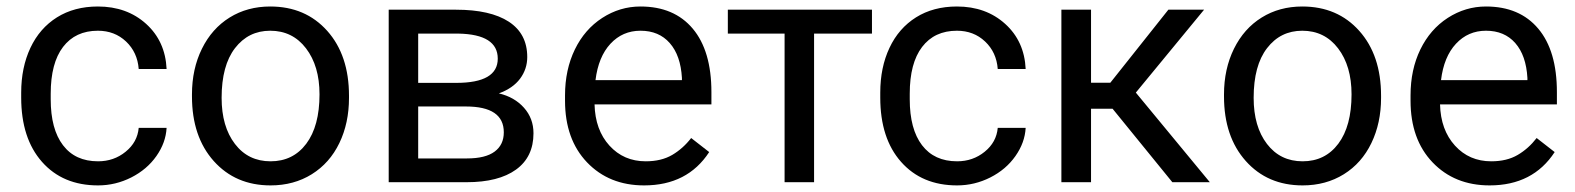

<svg xmlns="http://www.w3.org/2000/svg" viewBox="-20 -558 4824 588"><path d="M280.3 -64C233.7 -64 197.9 -80.4 172.9 -113.3C147.8 -146.2 135.3 -193 135.3 -253.9V-271C135.3 -333.5 147.9 -381.3 173.1 -414.3C198.3 -447.3 233.9 -463.9 279.8 -463.9C314 -463.9 342.7 -452.9 366 -430.9C389.2 -408.9 402.2 -380.9 404.8 -346.7H490.2C487.6 -403.3 466.7 -449.4 427.5 -484.9C388.3 -520.3 339 -538.1 279.8 -538.1C231.6 -538.1 189.9 -527 154.5 -504.9C119.2 -482.7 92.1 -451.7 73.2 -411.6C54.4 -371.6 44.9 -325.8 44.9 -274.4V-259.3C44.9 -175.9 66.2 -110.3 108.6 -62.3C151.1 -14.2 208.3 9.8 280.3 9.8C316.1 9.8 350 1.6 382.1 -14.6C414.1 -30.9 439.8 -52.7 459 -80.1C478.2 -107.4 488.6 -136.2 490.2 -166.5H404.8C402.2 -137.2 388.8 -112.8 364.7 -93.3C340.7 -73.7 312.5 -64 280.3 -64Z M567.9 -269V-262.7C567.9 -180.7 590.1 -114.7 634.5 -64.9C679 -15.1 737 9.8 808.6 9.8C856.1 9.8 898.2 -1.6 934.8 -24.4C971.4 -47.2 999.6 -79 1019.3 -119.9C1039 -160.7 1048.8 -206.9 1048.8 -258.3V-264.6C1048.8 -347.3 1026.6 -413.6 982.2 -463.4C937.7 -513.2 879.6 -538.1 807.6 -538.1C761.1 -538.1 719.6 -526.9 683.3 -504.4C647.1 -481.9 618.7 -450 598.4 -408.7C578 -367.4 567.9 -320.8 567.9 -269ZM658.7 -258.3C658.7 -324.4 672.4 -375.2 699.7 -410.6C727.1 -446.1 763 -463.9 807.6 -463.9C853.2 -463.9 889.7 -445.9 917.2 -409.9C944.7 -373.9 958.5 -327 958.5 -269C958.5 -204.3 945 -153.9 918 -117.9C891 -81.9 854.5 -64 808.6 -64C763 -64 726.6 -81.7 699.5 -117.2C672.3 -152.7 658.7 -199.7 658.7 -258.3Z M1170.4 0H1409.2C1474.3 0 1524.7 -12.9 1560.3 -38.6C1595.9 -64.3 1613.8 -101.4 1613.8 -149.9C1613.8 -180.2 1604.1 -206.2 1584.7 -228C1565.3 -249.8 1539.7 -264.5 1507.8 -272C1536.5 -282.4 1558.1 -297.4 1572.8 -317.1C1587.4 -336.8 1594.7 -358.9 1594.7 -383.3C1594.7 -430.8 1575.9 -466.9 1538.3 -491.5C1500.7 -516 1446.8 -528.3 1376.5 -528.3H1170.4ZM1260.7 -231.9H1406.7C1484.2 -231.9 1522.9 -205.6 1522.9 -152.8C1522.9 -127.4 1513.6 -107.7 1494.9 -93.8C1476.2 -79.8 1447.9 -72.8 1410.2 -72.8H1260.7ZM1260.7 -304.2V-455.1H1384.3C1464.4 -453.5 1504.4 -427.9 1504.4 -378.4C1504.4 -328.9 1462.1 -304.2 1377.4 -304.2Z M1952.6 9.8C2041.2 9.8 2107.6 -24.3 2151.9 -92.3L2096.7 -135.3C2080.1 -113.8 2060.7 -96.5 2038.6 -83.5C2016.4 -70.5 1989.4 -64 1957.5 -64C1912.6 -64 1875.6 -80 1846.4 -112.1C1817.3 -144.1 1802.1 -186.2 1800.8 -238.3H2158.7V-275.9C2158.7 -360.2 2139.6 -425 2101.6 -470.2C2063.5 -515.5 2010.1 -538.1 1941.4 -538.1C1899.4 -538.1 1860.4 -526.4 1824.5 -503.2C1788.5 -479.9 1760.5 -447.7 1740.5 -406.5C1720.5 -365.3 1710.4 -318.5 1710.4 -266.1V-249.5C1710.4 -170.7 1732.9 -107.8 1777.8 -60.8C1822.8 -13.8 1881 9.8 1952.6 9.8ZM1941.4 -463.9C1979.2 -463.9 2009.1 -451.3 2031.2 -426C2053.4 -400.8 2065.8 -365.2 2068.4 -319.3V-312.5H1803.7C1809.6 -360.4 1824.9 -397.5 1849.6 -424.1C1874.3 -450.6 1904.9 -463.9 1941.4 -463.9Z M2650.4 -455.1V-528.3H2209V-455.1H2382.8V0H2473.1V-455.1Z M2911.1 -64C2864.6 -64 2828.8 -80.4 2803.7 -113.3C2778.6 -146.2 2766.1 -193 2766.1 -253.9V-271C2766.1 -333.5 2778.7 -381.3 2804 -414.3C2829.2 -447.3 2864.7 -463.9 2910.6 -463.9C2944.8 -463.9 2973.6 -452.9 2996.8 -430.9C3020.1 -408.9 3033 -380.9 3035.6 -346.7H3121.1C3118.5 -403.3 3097.6 -449.4 3058.3 -484.9C3019.1 -520.3 2969.9 -538.1 2910.6 -538.1C2862.5 -538.1 2820.7 -527 2785.4 -504.9C2750.1 -482.7 2723 -451.7 2704.1 -411.6C2685.2 -371.6 2675.8 -325.8 2675.8 -274.4V-259.3C2675.8 -175.9 2697 -110.3 2739.5 -62.3C2782 -14.2 2839.2 9.8 2911.1 9.8C2946.9 9.8 2980.9 1.6 3012.9 -14.6C3045 -30.9 3070.6 -52.7 3089.8 -80.1C3109 -107.4 3119.5 -136.2 3121.1 -166.5H3035.6C3033 -137.2 3019.7 -112.8 2995.6 -93.3C2971.5 -73.7 2943.4 -64 2911.1 -64Z M3387.2 -225.1 3570.3 0H3685.1L3458.5 -274.4L3667.5 -528.3H3558.1L3380.4 -304.7H3321.3V-528.3H3230.5V0H3321.3V-225.1Z M3728.5 -269V-262.7C3728.5 -180.7 3750.7 -114.7 3795.2 -64.9C3839.6 -15.1 3897.6 9.8 3969.2 9.8C4016.8 9.8 4058.8 -1.6 4095.5 -24.4C4132.1 -47.2 4160.2 -79 4179.9 -119.9C4199.6 -160.7 4209.5 -206.9 4209.5 -258.3V-264.6C4209.5 -347.3 4187.3 -413.6 4142.8 -463.4C4098.4 -513.2 4040.2 -538.1 3968.3 -538.1C3921.7 -538.1 3880.3 -526.9 3844 -504.4C3807.7 -481.9 3779.4 -450 3759 -408.7C3738.7 -367.4 3728.5 -320.8 3728.5 -269ZM3819.3 -258.3C3819.3 -324.4 3833 -375.2 3860.4 -410.6C3887.7 -446.1 3923.7 -463.9 3968.3 -463.9C4013.8 -463.9 4050.4 -445.9 4077.9 -409.9C4105.4 -373.9 4119.1 -327 4119.1 -269C4119.1 -204.3 4105.6 -153.9 4078.6 -117.9C4051.6 -81.9 4015.1 -64 3969.2 -64C3923.7 -64 3887.3 -81.7 3860.1 -117.2C3832.9 -152.7 3819.3 -199.7 3819.3 -258.3Z M4542 9.8C4630.5 9.8 4696.9 -24.3 4741.2 -92.3L4686 -135.3C4669.4 -113.8 4650.1 -96.5 4627.9 -83.5C4605.8 -70.5 4578.8 -64 4546.9 -64C4502 -64 4464.9 -80 4435.8 -112.1C4406.7 -144.1 4391.4 -186.2 4390.1 -238.3H4748V-275.9C4748 -360.2 4729 -425 4690.9 -470.2C4652.8 -515.5 4599.4 -538.1 4530.8 -538.1C4488.8 -538.1 4449.8 -526.4 4413.8 -503.2C4377.8 -479.9 4349.9 -447.7 4329.8 -406.5C4309.8 -365.3 4299.8 -318.5 4299.8 -266.1V-249.5C4299.8 -170.7 4322.3 -107.8 4367.2 -60.8C4412.1 -13.8 4470.4 9.8 4542 9.8ZM4530.8 -463.9C4568.5 -463.9 4598.5 -451.3 4620.6 -426C4642.7 -400.8 4655.1 -365.2 4657.7 -319.3V-312.5H4393.1C4398.9 -360.4 4414.2 -397.5 4439 -424.1C4463.7 -450.6 4494.3 -463.9 4530.8 -463.9Z"/></svg>

Font: Roboto1
Style: rg
Weight: 400
Designer: Google
Version: Version 2.137; 2017